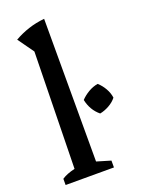

<svg xmlns="http://www.w3.org/2000/svg" viewBox="-142 -806 641 870"><g transform="rotate(-20 179.0 -370.5)"><path d="M19 0V-30Q31 -38 46 -44Q61 -50 82 -55L93 -617L38 -694Q71 -713 107.5 -725Q144 -737 185 -741V-53L252 -33V0ZM277 -251Q239 -282 228 -334Q244 -351 266 -364Q288 -377 312 -381Q330 -365 342.5 -343Q355 -321 358 -298Q344 -280 321.5 -267.5Q299 -255 277 -251Z"/></g></svg>

Font: Piazzolla Medium
Style: Regular
Weight: 500
Designer: Juan Pablo del Peral
Foundry: Huerta Tipografica
Version: Version 1.330